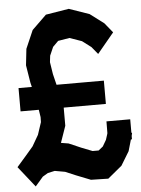

<svg xmlns="http://www.w3.org/2000/svg" viewBox="-74 -892 720 983"><g transform="rotate(-5 285.5 -400.5)"><path d="M458.5 -195.8 459 -254.9H581.1V-186.5L584.5 -184.1L581.1 -169.4V-151.9H575.7L558.6 -92.8L515.6 -22L442.9 38.1L354 36.1L279.8 6.8L225.6 -16.1L172.9 -25.4L137.2 -17.6L109.9 -1.5L69.3 45.4L-15.1 -61L32.7 -115.7L70.8 -160.2L103.5 -216.8L124.5 -280.3L125 -306.2L119.1 -344.2H25.4V-463.9H93.8L88.4 -485.8L73.7 -576.7L83 -660.6L123.5 -753.9L197.8 -826.2L316.9 -845.7L420.9 -809.6L492.2 -755.9L532.7 -706.1L446.8 -602.5L415.5 -640.6L370.1 -674.8L307.6 -696.8L248.5 -687L220.2 -658.7L201.2 -615.2L197.3 -582L207 -520L220.7 -463.9H463.9V-344.2H247.1V-251L217.3 -165.5L255.9 -159.2L319.3 -131.8L375 -109.9H406.2L429.2 -128.4L448.2 -161.1L458 -191.9Z"/></g></svg>

Font: Gap Sans
Style: Black
Weight: 400
Designer: Alexandre Liziard and Etienne Ozeray
Foundry: Interstices.io
Version: Version 1.6.1 - December 3. 2014